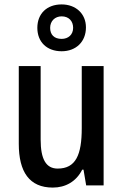

<svg xmlns="http://www.w3.org/2000/svg" viewBox="-20 -839 557 869"><path d="M259 -607C324 -607 369 -650 369 -715C369 -778 322 -819 259 -819C192 -819 149 -777 149 -713C149 -649 192 -607 259 -607ZM259 -663C225 -663 207 -682 207 -713C207 -744 229 -765 259 -765C291 -765 311 -744 311 -713C311 -682 289 -663 259 -663ZM449 -540H350V-259C350 -138 323 -76 241 -76C188 -76 164 -119 164 -207V-540H65V-188C65 -61 113 10 219 10C276 10 325 -17 352 -71H358L370 0H449Z"/></svg>

Font: Noto Sans Devanagari Condensed Medium
Style: Regular
Weight: 500
Width: 3
Designer: Jelle Bosma - Monotype Design Team
Foundry: Monotype Imaging Inc.
Version: Version 2.004